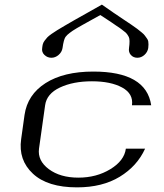

<svg xmlns="http://www.w3.org/2000/svg" viewBox="-20 -809 706 829"><path d="M632.8 -354.5H549.8Q556.6 -404.3 507.3 -431.2Q458 -458 377 -458Q295.9 -458 238.8 -431.2Q181.6 -404.3 174.8 -354.5L148.4 -167Q141.6 -115.2 190.9 -78.6Q240.2 -42 318.4 -42Q396.5 -42 456.5 -78.6Q516.6 -115.2 523.4 -167H606.4Q572.3 -91.8 497.1 -45.9Q421.9 0 312.5 0Q185.5 0 122.1 -59.1Q58.6 -118.2 71.3 -208L85.9 -312.5Q98.6 -400.4 176.8 -450.2Q254.9 -500 382.8 -500Q611.3 -500 632.8 -354.5ZM419.9 -789.1Q443.4 -772.5 469.7 -754.4Q496.1 -736.3 511.7 -726.1Q527.3 -715.8 545.4 -703.6Q563.5 -691.4 572.3 -684.6Q581.1 -677.7 591.3 -669.4Q601.6 -661.1 605.5 -655.3Q609.4 -649.4 614.3 -643.1Q619.1 -636.7 620.1 -630.4Q621.1 -624 621.1 -617.2Q621.1 -610.4 620.1 -601.6Q617.2 -584 603.5 -571.8Q589.8 -559.6 573.2 -559.6Q555.7 -559.6 544.9 -571.8Q534.2 -584 537.1 -601.6Q542 -637.7 536.1 -649.4Q534.2 -653.3 532.2 -656.2Q530.3 -659.2 528.3 -662.1Q526.4 -665 522.5 -668.5Q518.6 -671.9 515.1 -674.3Q511.7 -676.8 505.9 -681.6Q500 -686.5 495.1 -689.5Q490.2 -692.4 480.5 -699.2Q470.7 -706.1 462.9 -711.4Q455.1 -716.8 439.9 -726.6Q424.8 -736.3 413.1 -744.1Q393.6 -733.4 370.1 -720.2Q346.7 -707 335.9 -701.2Q325.2 -695.3 312 -687.5Q298.8 -679.7 293.9 -676.3Q289.1 -672.9 281.7 -667.5Q274.4 -662.1 271 -658.7Q267.6 -655.3 262.7 -649.4Q254.9 -637.7 250 -601.6Q247.1 -584 232.9 -571.8Q218.8 -559.6 202.1 -559.6Q184.6 -559.6 171.9 -571.8Q159.2 -584 162.1 -601.6Q163.1 -611.3 165 -618.7Q167 -626 172.9 -633.8Q178.7 -641.6 184.1 -647.5Q189.5 -653.3 202.6 -662.6Q215.8 -671.9 227.1 -678.7Q238.3 -685.5 259.8 -698.2Q281.2 -710.9 301.3 -722.2Q321.3 -733.4 355 -752.4Q388.7 -771.5 419.9 -789.1Z"/></svg>

Font: okolaks
Style: RegularItalic
Weight: 500
Italic angle: -8°
Version: Version 000.6.0